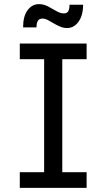

<svg xmlns="http://www.w3.org/2000/svg" viewBox="-20 -911 516 931"><path d="M76 0V-76H194V-624H76V-700H400V-624H282V-76H400V0ZM186 -821Q171 -821 164 -810.5Q157 -800 157 -778H92Q92 -833 114 -862Q136 -891 169 -891Q192 -891 213.5 -879.5Q235 -868 254 -857Q273 -846 289 -846Q305 -846 311 -856.5Q317 -867 317 -888H383Q383 -837 361 -806Q339 -775 305 -775Q288 -775 271.5 -782Q255 -789 240 -798Q225 -807 211.5 -814Q198 -821 186 -821Z"/></svg>

Font: Inclusive Sans
Style: Regular
Weight: 400
Designer: Olivia King
Foundry: Olivia King
Version: Version 2.004